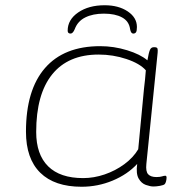

<svg xmlns="http://www.w3.org/2000/svg" viewBox="-20 -705 705 732"><path d="M291 7Q188 7 133.5 -46.5Q79 -100 79 -203Q79 -362 151.5 -445.5Q224 -529 362 -529Q414 -529 464.5 -513.5Q515 -498 542 -475Q547 -504 551.5 -514.5Q556 -525 566 -525H569Q579 -525 580.5 -519.5Q582 -514 581 -504L538 -80Q535 -51 545 -40.5Q555 -30 576 -30Q590 -30 597.5 -32.5Q605 -35 610 -35Q615 -35 615 -28Q615 -21 613 -13.5Q611 -6 608 -3Q604 1 590 3.5Q576 6 565 6Q553 6 536 0Q519 -6 508.5 -24.5Q498 -43 503 -80Q466 -40 409.5 -16.5Q353 7 291 7ZM297 -26Q338 -26 379 -40Q420 -54 454 -79Q488 -104 507 -136L529 -367Q531 -381 533 -402.5Q535 -424 536 -437Q513 -463 462 -480Q411 -497 356 -497Q240 -497 179 -421.5Q118 -346 118 -202Q118 -116 163.5 -71Q209 -26 297 -26ZM379 -685Q432 -685 467 -661.5Q502 -638 502 -602Q502 -587 498.5 -582Q495 -577 488 -577Q479 -577 476 -594Q472 -624 445.5 -638.5Q419 -653 376 -653Q334 -653 305 -638.5Q276 -624 265 -594Q258 -577 249 -577Q238 -577 238 -588Q238 -630 278 -657.5Q318 -685 379 -685Z"/></svg>

Font: Asap Expanded Expanded Thin
Style: Italic
Weight: 100
Width: 7
Italic angle: -6°
Designer: Pablo Cosgaya
Foundry: Omnibus-Type
Version: Version 3.001; ttfautohint (v1.8.4.7-5d5b)